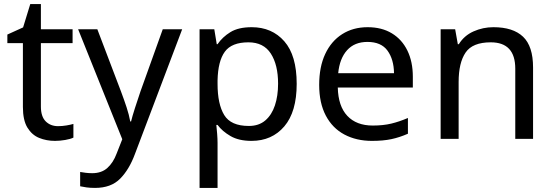

<svg xmlns="http://www.w3.org/2000/svg" viewBox="-20 -679 2708 939"><path d="M264 -62Q284 -62 305 -65.5Q326 -69 339 -73V-6Q325 1 299 5.5Q273 10 249 10Q207 10 171.5 -4.5Q136 -19 114 -55Q92 -91 92 -156V-468H16V-510L93 -545L128 -659H180V-536H335V-468H180V-158Q180 -109 203.5 -85.5Q227 -62 264 -62Z M362 -536H456L572 -231Q587 -191 599 -154.5Q611 -118 617 -85H621Q627 -110 640 -150.5Q653 -191 667 -232L776 -536H871L640 74Q612 150 567.5 195Q523 240 445 240Q421 240 403 237.5Q385 235 372 232V162Q383 164 398.5 166Q414 168 431 168Q477 168 505.5 142Q534 116 550 73L578 2Z M1211 -546Q1310 -546 1370.5 -477Q1431 -408 1431 -269Q1431 -132 1370.5 -61Q1310 10 1210 10Q1148 10 1107.5 -13.5Q1067 -37 1044 -68H1038Q1040 -51 1042 -25Q1044 1 1044 20V240H956V-536H1028L1040 -463H1044Q1068 -498 1107 -522Q1146 -546 1211 -546ZM1195 -472Q1113 -472 1079.5 -426Q1046 -380 1044 -286V-269Q1044 -170 1076.5 -116.5Q1109 -63 1197 -63Q1246 -63 1277.5 -90Q1309 -117 1324.5 -163.5Q1340 -210 1340 -270Q1340 -362 1304.5 -417Q1269 -472 1195 -472Z M1778 -546Q1847 -546 1896.5 -516Q1946 -486 1972.5 -431.5Q1999 -377 1999 -304V-251H1632Q1634 -160 1678.5 -112.5Q1723 -65 1803 -65Q1854 -65 1893.5 -74.5Q1933 -84 1975 -102V-25Q1934 -7 1894 1.5Q1854 10 1799 10Q1723 10 1664.5 -21Q1606 -52 1573.5 -113.5Q1541 -175 1541 -264Q1541 -352 1570.5 -415Q1600 -478 1653.5 -512Q1707 -546 1778 -546ZM1777 -474Q1714 -474 1677.5 -433.5Q1641 -393 1634 -321H1907Q1906 -389 1875 -431.5Q1844 -474 1777 -474Z M2393 -546Q2489 -546 2538 -499.5Q2587 -453 2587 -349V0H2500V-343Q2500 -472 2380 -472Q2291 -472 2257 -422Q2223 -372 2223 -278V0H2135V-536H2206L2219 -463H2224Q2250 -505 2296 -525.5Q2342 -546 2393 -546Z"/></svg>

Font: Go Noto Current
Style: Regular
Weight: 400
Designer: Monotype Design Team
Foundry: Monotype Imaging Inc.
Version: Version 2.007; ttfautohint (v1.8) -l 8 -r 50 -G 200 -x 14 -D